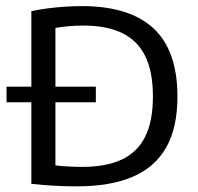

<svg xmlns="http://www.w3.org/2000/svg" viewBox="-20 -622 665 646"><path d="M2 -278V-330.5H302.5V-278ZM239 5Q202.5 5 164 3Q125.5 1 85.5 -3.5V-584.5Q111.5 -590 140.2 -593.8Q169 -597.5 198.5 -599.5Q228 -601.5 255.5 -601.5Q415 -601.5 496 -527Q577 -452.5 577 -297Q577 -192 539 -125.5Q501 -59 426 -27Q351 5 239 5ZM257 -60.5Q336 -60.5 388.8 -84.8Q441.5 -109 468 -161.2Q494.5 -213.5 494.5 -297.5Q494.5 -381 468.5 -433.5Q442.5 -486 390.5 -511Q338.5 -536 260.5 -536Q236.5 -536 211.5 -533.8Q186.5 -531.5 166.5 -528V-65.5Q187.5 -63 209.8 -61.8Q232 -60.5 257 -60.5Z"/></svg>

Font: Encode Sans SC
Style: Regular
Weight: 400
Version: Version 3.002